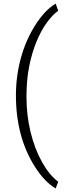

<svg xmlns="http://www.w3.org/2000/svg" viewBox="-20 -817 359 1066"><path d="M68.4 -287.1Q68.4 -393.6 95.7 -493.9Q123 -594.2 175.8 -677.5Q228.5 -760.7 289.1 -796.9L303.2 -757.3Q271 -734.4 239.3 -690.4Q207.5 -646.5 182.6 -585.9Q157.7 -525.4 142.3 -450Q127 -374.5 127 -278.8Q127 -176.8 150.1 -82.5Q173.3 11.7 213.9 83.7Q254.4 155.8 303.2 191.9L289.1 229.5Q227.1 192.4 174.3 109.6Q121.6 26.9 95 -72.5Q68.4 -171.9 68.4 -287.1Z"/></svg>

Font: Roboto Light
Style: Regular
Weight: 300
Designer: Google
Version: Version 2.134; 2016; ttfautohint (v1.6)